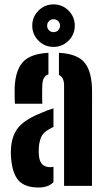

<svg xmlns="http://www.w3.org/2000/svg" viewBox="-20 -850 484 878"><path d="M48 -375.5Q47.5 -384.5 47 -408Q46.5 -431.5 47 -448.5Q50 -527 84 -565.5Q118 -604 201.5 -608.5V-510Q176 -502.5 173.5 -463Q173 -454.5 172.8 -437.8Q172.5 -421 172.8 -403.5Q173 -386 173.5 -375.5ZM273 0V-458.5Q273 -497.5 249.5 -507V-608.5Q336 -604 368.8 -561.2Q401.5 -518.5 401 -428.5L400.5 0ZM30.5 -128.5Q28.5 -152.5 30.5 -174.5Q35 -233.5 66 -269.5Q97 -305.5 172 -335Q185 -341 198.2 -345.8Q211.5 -350.5 224.5 -354.5V-269.5Q219.5 -267.5 214.5 -264.8Q209.5 -262 204.5 -259Q177.5 -244.5 168.2 -222.8Q159 -201 157.5 -174.5Q156.5 -155.5 158 -138.5Q162.5 -85.5 210 -85.5Q217 -85.5 224.5 -87.5V-17Q200.5 7.5 157 7.5Q95 7.5 65.8 -23.8Q36.5 -55 30.5 -128.5ZM225 -635.5Q184.5 -635.5 156 -664Q127.5 -692.5 127.5 -732.5Q127.5 -773 156 -801.5Q184.5 -830 225 -830Q265 -830 293.5 -801.5Q322 -773 322 -732.5Q322 -692.5 293.5 -664Q265 -635.5 225 -635.5ZM225 -703Q237.5 -703 246 -711.5Q254.5 -720 254.5 -732.5Q254.5 -745 246 -753.5Q237.5 -762 225 -762Q212.5 -762 204 -753.5Q195.5 -745 195.5 -732.5Q195.5 -720 204 -711.5Q212.5 -703 225 -703Z"/></svg>

Font: Big Shoulders Stencil Display ExtraBold
Style: Regular
Weight: 800
Designer: Patric King
Foundry: XO Type Co
Version: Version 1.000